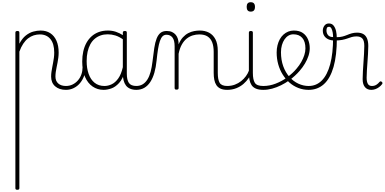

<svg xmlns="http://www.w3.org/2000/svg" viewBox="-20 -795 3480 1735"><path d="M136 920Q127 920 123 916.5Q119 913 119 905V-500Q119 -508 123.5 -511.5Q128 -515 137 -515Q147 -515 151 -511.5Q155 -508 155 -500V-400Q181 -449 213.5 -474.5Q246 -500 280.5 -509.5Q315 -519 347 -519Q398 -519 434.5 -495Q471 -471 490.5 -426.5Q510 -382 510 -320Q510 -296 507 -273.5Q504 -251 500 -229.5Q496 -208 491.5 -187Q487 -166 484 -145Q481 -124 481 -103Q481 -63 506.5 -40.5Q532 -18 577 -18Q584 -18 587.5 -12.5Q591 -7 591 -0.5Q591 6 587.5 11.5Q584 17 577 17Q515 17 478.5 -15Q442 -47 442 -103Q442 -124 445 -145Q448 -166 452 -187Q456 -208 460 -229.5Q464 -251 467 -273.5Q470 -296 470 -320Q470 -400 435.5 -442Q401 -484 340 -484Q312 -484 285 -475.5Q258 -467 234 -448.5Q210 -430 190 -400Q170 -370 155 -328V905Q155 913 150.5 916.5Q146 920 136 920Z M575 17Q566 17 561 11.5Q556 6 556 -0.5Q556 -7 561 -12.5Q566 -18 575 -18Q609 -18 637 -32Q665 -46 685 -69.5Q705 -93 715.5 -123Q726 -153 726 -186Q726 -196 733 -199.5Q740 -203 746.5 -199.5Q753 -196 753 -186Q753 -146 740 -109.5Q727 -73 703.5 -44.5Q680 -16 647 0.5Q614 17 575 17Z M916 17Q861 17 817 -13Q773 -43 748 -100.5Q723 -158 723 -239Q723 -288 732.5 -330.5Q742 -373 761 -407.5Q780 -442 808 -467Q836 -492 873 -505.5Q910 -519 956 -519Q993 -519 1026.5 -508Q1060 -497 1096 -474V-436Q1057 -464 1022.5 -474.5Q988 -485 953 -485Q918 -485 888.5 -474.5Q859 -464 835.5 -444Q812 -424 796 -394.5Q780 -365 771.5 -327Q763 -289 763 -243Q763 -178 781 -127Q799 -76 835 -47Q871 -18 924 -18Q957 -18 989.5 -33.5Q1022 -49 1048.5 -86Q1075 -123 1090 -188L1110 -154Q1090 -82 1056 -45Q1022 -8 985 4.5Q948 17 916 17ZM1214 17Q1181 17 1157 7Q1133 -3 1118.5 -22Q1104 -41 1097 -68Q1090 -95 1090 -128V-500Q1090 -508 1094.5 -511.5Q1099 -515 1109 -515Q1118 -515 1122 -511.5Q1126 -508 1126 -500V-129Q1126 -74 1144.5 -46Q1163 -18 1214 -18Q1220 -18 1224 -12.5Q1228 -7 1228 -0.5Q1228 6 1225 11.5Q1222 17 1214 17Z M1210 17Q1201 17 1196 11.5Q1191 6 1191 -0.5Q1191 -7 1196 -12.5Q1201 -18 1210 -18Q1244 -18 1269 -33Q1294 -48 1312 -76.5Q1330 -105 1341 -146Q1352 -187 1358 -239Q1366 -309 1374 -361Q1382 -413 1395.5 -447Q1409 -481 1430.5 -498Q1452 -515 1486 -515Q1495 -515 1499.5 -510Q1504 -505 1503.5 -498Q1503 -491 1498 -486Q1493 -481 1484 -481Q1463 -481 1449 -467Q1435 -453 1425 -424Q1415 -395 1408 -351Q1401 -307 1395 -248Q1389 -187 1375 -138Q1361 -89 1338 -54Q1315 -19 1283.5 -1Q1252 17 1210 17Z M2035 17Q1997 17 1973 6Q1949 -5 1935.5 -25.5Q1922 -46 1916.5 -74Q1911 -102 1911 -136V-326Q1911 -376 1898 -411Q1885 -446 1856.5 -465Q1828 -484 1781 -484Q1751 -484 1721.5 -475Q1692 -466 1667 -446Q1642 -426 1623 -392.5Q1604 -359 1594 -309V0Q1594 8 1589.5 11.5Q1585 15 1575 15Q1566 15 1562 11.5Q1558 8 1558 0V-376Q1558 -431 1538.5 -456Q1519 -481 1484 -481Q1475 -481 1470.5 -486Q1466 -491 1466.5 -498Q1467 -505 1472 -510Q1477 -515 1486 -515Q1514 -515 1534 -506Q1554 -497 1567.5 -481Q1581 -465 1587.5 -443.5Q1594 -422 1594 -397V-394Q1610 -433 1632.5 -457.5Q1655 -482 1681 -495.5Q1707 -509 1734 -514Q1761 -519 1786 -519Q1832 -519 1868.5 -500Q1905 -481 1926.5 -440.5Q1948 -400 1948 -334V-136Q1948 -75 1965 -46.5Q1982 -18 2035 -18Q2042 -18 2045.5 -12.5Q2049 -7 2049 -0.5Q2049 6 2045.5 11.5Q2042 17 2035 17Z M2031 17Q2022 17 2017 11.5Q2012 6 2012 -0.5Q2012 -7 2017 -12.5Q2022 -18 2031 -18Q2070 -18 2102 -30Q2134 -42 2159 -62Q2184 -82 2202 -106.5Q2220 -131 2229 -156Q2232 -165 2239.5 -165Q2247 -165 2252 -158.5Q2257 -152 2254 -143Q2245 -117 2226.5 -89Q2208 -61 2180.5 -37Q2153 -13 2115.5 2Q2078 17 2031 17Z M2359 17Q2319 17 2293 6Q2267 -5 2253.5 -25.5Q2240 -46 2234.5 -74Q2229 -102 2229 -136V-500Q2229 -508 2233.5 -511.5Q2238 -515 2246 -515Q2256 -515 2260.5 -511.5Q2265 -508 2265 -500V-136Q2265 -75 2283 -46.5Q2301 -18 2359 -18Q2366 -18 2369 -12.5Q2372 -7 2372 -0.5Q2372 6 2369 11.5Q2366 17 2359 17ZM2246 -690Q2227 -690 2218 -701Q2209 -712 2209 -733Q2209 -754 2218 -764.5Q2227 -775 2246 -775Q2265 -775 2274.5 -764.5Q2284 -754 2284 -733Q2284 -711 2274.5 -700.5Q2265 -690 2246 -690Z M2360 17Q2351 17 2346 11.5Q2341 6 2341 -0.5Q2341 -7 2346 -12.5Q2351 -18 2360 -18Q2416 -18 2471.5 -39.5Q2527 -61 2574 -95Q2579 -98 2584 -96Q2589 -94 2593 -89Q2597 -84 2598 -78Q2599 -72 2594 -69Q2559 -44 2519.5 -24.5Q2480 -5 2439.5 6Q2399 17 2360 17Z M2577 -98Q2600 -115 2621 -134Q2642 -153 2660 -175Q2685 -204 2702.5 -235Q2720 -266 2730 -297Q2740 -328 2740 -358Q2740 -420 2711.5 -452.5Q2683 -485 2631 -485Q2622 -485 2617.5 -490Q2613 -495 2614 -502Q2615 -509 2620.5 -514Q2626 -519 2635 -519Q2686 -519 2717.5 -496.5Q2749 -474 2764 -437.5Q2779 -401 2779 -359Q2779 -325 2767.5 -290Q2756 -255 2735.5 -220.5Q2715 -186 2687 -154Q2668 -132 2645 -111Q2622 -90 2597 -71Z M2769 17Q2720 17 2676 0Q2632 -17 2596.5 -48Q2561 -79 2534.5 -121.5Q2508 -164 2494 -214.5Q2480 -265 2480 -321Q2480 -355 2487.5 -385.5Q2495 -416 2508.5 -440.5Q2522 -465 2541.5 -482.5Q2561 -500 2584.5 -509.5Q2608 -519 2635 -519Q2644 -519 2648.5 -514Q2653 -509 2652 -502Q2651 -495 2645.5 -490Q2640 -485 2631 -485Q2607 -485 2586.5 -473Q2566 -461 2551 -439Q2536 -417 2527.5 -387.5Q2519 -358 2519 -323Q2519 -253 2539.5 -196.5Q2560 -140 2595.5 -100Q2631 -60 2676 -39Q2721 -18 2769 -18Q2839 -18 2888.5 -68Q2938 -118 2964 -215.5Q2990 -313 2990 -455Q2990 -464 2995 -468.5Q3000 -473 3007 -472.5Q3014 -472 3019 -467Q3024 -462 3024 -453Q3024 -294 2994 -190Q2964 -86 2907 -34.5Q2850 17 2769 17Z M3335 17Q3317 17 3303 11Q3289 5 3278.5 -7Q3268 -19 3262.5 -37Q3257 -55 3257 -80Q3257 -114 3259.5 -152.5Q3262 -191 3264.5 -230.5Q3267 -270 3269.5 -308.5Q3272 -347 3272 -380Q3272 -429 3254 -447.5Q3236 -466 3202 -466Q3178 -466 3159 -460.5Q3140 -455 3120 -447.5Q3100 -440 3072 -434.5Q3044 -429 3002 -429Q2972 -429 2948 -439.5Q2924 -450 2910.5 -470Q2897 -490 2897 -519Q2897 -543 2911.5 -563Q2926 -583 2952 -583Q2980 -583 2995.5 -562.5Q3011 -542 3017 -513.5Q3023 -485 3023 -459Q3052 -459 3075 -465Q3098 -471 3118 -479.5Q3138 -488 3159.5 -494Q3181 -500 3207 -500Q3240 -500 3262.5 -487.5Q3285 -475 3296.5 -448Q3308 -421 3308 -379Q3308 -344 3305.5 -307Q3303 -270 3300.5 -232.5Q3298 -195 3295.5 -159.5Q3293 -124 3293 -93Q3293 -57 3304 -37.5Q3315 -18 3341 -18Q3352 -18 3363 -21Q3374 -24 3385.5 -32Q3397 -40 3408 -53Q3413 -59 3418.5 -60Q3424 -61 3430 -55Q3435 -51 3436 -46Q3437 -41 3433 -35Q3422 -20 3406 -8Q3390 4 3372 10.5Q3354 17 3335 17ZM2990 -460Q2990 -479 2986.5 -500.5Q2983 -522 2975 -537.5Q2967 -553 2953 -553Q2940 -553 2935 -544Q2930 -535 2930 -520Q2930 -495 2944.5 -477.5Q2959 -460 2990 -460Z"/></svg>

Font: Playwrite BE WAL Thin
Style: Regular
Weight: 250
Version: Version 1.002